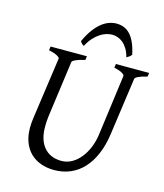

<svg xmlns="http://www.w3.org/2000/svg" viewBox="-122 -915 873 1022"><g transform="rotate(15 314.0 -404.5)"><path d="M625 -594.2Q594.2 -587.4 577.1 -579.1Q560.1 -570.8 559.1 -564L515.1 -250Q506.3 -186 485.4 -136.5Q464.4 -86.9 433.1 -53.2Q401.9 -19.5 361.1 -2.2Q320.3 15.1 272 15.1Q231.9 15.1 198.5 2.9Q165 -9.3 141.1 -32.7Q117.2 -56.2 104 -90.6Q90.8 -125 90.8 -169.9Q90.8 -195.8 95.2 -226.1L143.1 -564Q144 -569.8 128.9 -578.6Q113.8 -587.4 82 -594.2L85 -615.2H285.2L282.2 -594.2Q251.5 -587.4 232.7 -579.1Q213.9 -570.8 212.9 -564L169.9 -249Q168 -234.9 167.5 -220.7Q167 -206.5 167 -193.8Q167 -159.7 175.3 -131.8Q183.6 -104 200 -84Q216.3 -64 240.7 -53Q265.1 -42 296.9 -42Q328.6 -42 355.5 -57.6Q382.3 -73.2 402.8 -99.1Q423.3 -125 436.8 -158.7Q450.2 -192.4 455.1 -229L500 -564Q501 -569.8 487.3 -578.6Q473.6 -587.4 441.9 -594.2L444.8 -615.2H627.9ZM233.9 -685.1Q252 -724.6 271.7 -751.2Q291.5 -777.8 312 -793.9Q332.5 -810.1 353 -817.1Q373.5 -824.2 393.1 -824.2Q414.6 -824.2 433.3 -817.1Q452.1 -810.1 467.8 -793.7Q483.4 -777.3 495.6 -750.7Q507.8 -724.1 516.1 -685.1Q509.3 -676.8 502.9 -672.4Q496.6 -668 489.3 -664.1Q482.4 -690.9 470.9 -709.5Q459.5 -728 445.6 -739.5Q431.6 -751 416.3 -756.1Q400.9 -761.2 387.2 -761.2Q371.6 -761.2 354.2 -756.1Q336.9 -751 319.6 -739.5Q302.2 -728 285.4 -709.5Q268.6 -690.9 254.9 -664.1Q248 -668 243.4 -671.9Q238.8 -675.8 233.9 -685.1Z"/></g></svg>

Font: Gentium Plus Viet
Style: Italic
Weight: 400
Italic angle: -8°
Designer: J. Victor Gaultney, Annie Olsen, Iska Routamaa, Becca Hirsbrunner
Foundry: SIL International
Version: Version 5.000